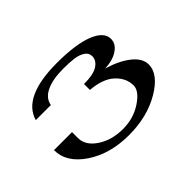

<svg xmlns="http://www.w3.org/2000/svg" viewBox="-95 -720 940 940"><g transform="rotate(-45 375.0 -250.0)"><path d="M354.5 -500Q483.4 -500 554.2 -472.2Q625 -444.3 625 -395.5Q625 -361.3 590.3 -338.4Q555.7 -315.4 502 -313.5Q577.1 -291 622.1 -254.9Q667 -218.8 667 -176.8Q667 -109.4 573.7 -54.7Q480.5 0 354.5 0Q223.6 0 132.8 -61Q42 -122.1 42 -208H167V-167Q167 -115.2 222.2 -78.6Q277.3 -42 354.5 -42Q427.7 -42 484.9 -80.1Q542 -118.2 542 -156.2Q542 -207 500.5 -246.1Q459 -285.2 375 -292V-333Q441.4 -333 470.7 -352.5Q500 -372.1 500 -400.4Q500 -423.8 479.5 -437Q459 -450.2 429.7 -454.1Q400.4 -458 354.5 -458Q283.2 -458 238.8 -437Q194.3 -416 187.5 -375H83Q119.1 -500 354.5 -500Z"/></g></svg>

Font: okolaksMetalik
Style: bold
Weight: 700
Width: 7
Version: Version 0.6